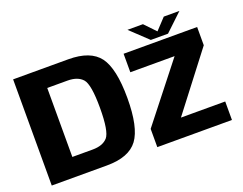

<svg xmlns="http://www.w3.org/2000/svg" viewBox="-112 -934 1450 1147"><g transform="rotate(-20 613.0 -360.0)"><path d="M39.5 0H390C484 0 549.5 -25 587 -75.5C624 -125.5 643 -213 643 -338C643 -462.5 624 -550 587 -600C549.5 -650 484 -675 390 -675H39.5ZM710.5 0H1185V-117.5H903.5L1179.5 -477V-593H712V-475.5H993.5L710.5 -116ZM213.5 -118.5V-557H342.5C386 -557 417.5 -545 438 -522C458.5 -498.5 469 -437.5 469 -338C469 -238 458.5 -176.5 438 -153C417.5 -130 386 -118.5 342.5 -118.5ZM893 -615H1002.5L1113 -719.5H1013.5L948 -649.5L881 -719.5H782.5Z"/></g></svg>

Font: Anybody
Style: Bold
Weight: 700
Designer: Tyler Finck
Foundry: Etcetera Type Company
Version: Version 1.110